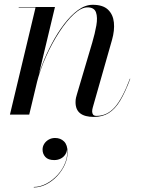

<svg xmlns="http://www.w3.org/2000/svg" viewBox="-20 -490 614 821"><path d="M381.5 10Q342.5 10 322.8 -5.5Q303 -21 303 -53Q303 -64 305 -72.2Q307 -80.5 309 -87L374.5 -308Q386 -347 392 -381.2Q398 -415.5 390.5 -437Q383 -458.5 354 -458.5Q328 -458.5 296.5 -429.8Q265 -401 233.8 -353.2Q202.5 -305.5 176.8 -248Q151 -190.5 136.5 -133H135.5Q144 -170 161 -214.8Q178 -259.5 201.8 -304.2Q225.5 -349 254 -386.5Q282.5 -424 313.5 -446.8Q344.5 -469.5 376.5 -469.5Q420 -469.5 441.8 -448.8Q463.5 -428 467 -394Q470.5 -360 459 -319.5L377 -31.5Q375.5 -27 374.8 -22.2Q374 -17.5 374 -13.5Q374 -5.5 378 0Q382 5.5 393 5.5Q438 5.5 470.8 -31.5Q503.5 -68.5 535.5 -153.5L537 -153Q515.5 -95.5 493.8 -59.5Q472 -23.5 445.2 -6.8Q418.5 10 381.5 10ZM22.5 0 132 -458H60V-460H215L105 0ZM124.5 311.5V309.5Q151.5 309.5 178.8 295Q206 280.5 227.5 256.5Q249 232.5 260 203Q271 173.5 266 143.5H267Q267 158 259.8 169.8Q252.5 181.5 240 188Q227.5 194.5 212 194.5Q186 194.5 174 181.2Q162 168 162 149.5Q162 136.5 169 125.2Q176 114 188.2 107Q200.5 100 215.5 100Q239 100 254 115Q269 130 269 161.5Q269 188.5 256.8 215Q244.5 241.5 223.8 263.5Q203 285.5 177.2 298.5Q151.5 311.5 124.5 311.5Z"/></svg>

Font: Bodoni Moda 96pt
Style: Italic
Weight: 400
Italic angle: -13°
Version: Version 2.004